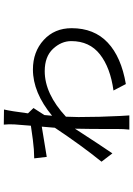

<svg xmlns="http://www.w3.org/2000/svg" viewBox="136 -805 705 1017"><g transform="rotate(-90 488.5 -296.5)"><path d="M517.6 -47.9Q638.7 -64.5 709 -119.6Q779.3 -174.8 779.3 -271.5Q779.3 -324.2 738.3 -368.2Q697.3 -412.1 620.1 -412.1Q500 -412.1 378.9 -299.8Q377 -252.9 377 -233.4Q377 -123 382.8 -10.7L385.7 36.1H310.5Q313.5 3.9 313.5 -8.8Q313.5 -192.4 315.4 -252Q221.7 -107.4 184.6 -53.7L140.6 -111.3Q226.6 -217.8 320.3 -358.4L326.2 -427.7Q282.2 -420.9 166 -401.4L158.2 -467.8Q174.8 -467.8 206.1 -469.7Q248 -472.7 331.1 -485.4Q337.9 -566.4 337.9 -571.3Q339.8 -601.6 336.9 -628.9L417 -627.9Q408.2 -590.8 396.5 -500H397.5L424.8 -471.7Q414.1 -456.1 387.7 -414.1Q385.7 -400.4 383.8 -373Q506.8 -474.6 628.9 -474.6Q722.7 -474.6 785.2 -417.5Q847.7 -360.4 847.7 -269.5Q847.7 -150.4 771.5 -78.6Q695.3 -6.8 551.8 17.6Z"/></g></svg>

Font: Min Sans
Style: Regular
Weight: 400
Designer: Jinseong-Kim, NotoSansCJK, Nunito
Foundry: Jinseong-Kim
Version: Version 1.400;Glyphs 3.1.2 (3151)